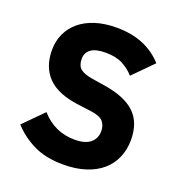

<svg xmlns="http://www.w3.org/2000/svg" viewBox="-130 -821 885 943"><g transform="rotate(20 312.0 -349.0)"><path d="M303 12Q211 12 147 -19.5Q83 -51 38 -101L138 -202Q209 -122 313 -122Q369 -122 396 -145Q423 -168 423 -206Q423 -235 407 -254.5Q391 -274 342 -281L273 -290Q162 -304 110.5 -357Q59 -410 59 -498Q59 -545 77 -584Q95 -623 128.5 -651Q162 -679 210.5 -694.5Q259 -710 321 -710Q400 -710 460 -685Q520 -660 563 -612L462 -510Q437 -539 401.5 -557.5Q366 -576 312 -576Q261 -576 236 -558Q211 -540 211 -508Q211 -472 230.5 -456Q250 -440 294 -433L363 -422Q471 -405 523 -355.5Q575 -306 575 -215Q575 -165 557 -123Q539 -81 504.5 -51Q470 -21 419 -4.5Q368 12 303 12Z"/></g></svg>

Font: IBMPlexSans-Bold
Style: Bold
Weight: 700
Designer: Mike Abbink, Paul van der Laan, Pieter van Rosmalen
Foundry: Bold Monday
Version: Version 3.1